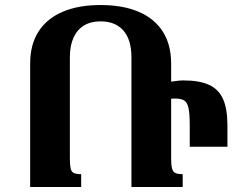

<svg xmlns="http://www.w3.org/2000/svg" viewBox="-20 -744 949 764"><path d="M303 0H100V-491Q100 -566 133 -618Q166 -670 229 -697Q292 -724 380 -724Q469 -724 532 -697Q595 -670 628 -618Q661 -566 661 -491V-114Q661 -88 664.5 -74Q668 -60 678 -55.5Q688 -51 707 -51V0H503V-516Q503 -586 471 -622.5Q439 -659 380 -659Q341 -659 314 -642.5Q287 -626 272.5 -594Q258 -562 258 -516V-114Q258 -88 261 -74Q264 -60 274 -55.5Q284 -51 303 -51ZM646 -417Q664 -419 679 -421.5Q694 -424 710 -424Q773 -424 811.5 -406.5Q850 -389 867.5 -350Q885 -311 885 -244V-160H735V-247Q735 -292 730 -314.5Q725 -337 712.5 -344.5Q700 -352 675 -352Q670 -352 659.5 -351Q649 -350 644 -348Z"/></svg>

Font: Noto Serif Armenian
Style: Regular
Weight: 400
Designer: Monotype Design Team
Foundry: Monotype Imaging Inc.
Version: Version 2.007